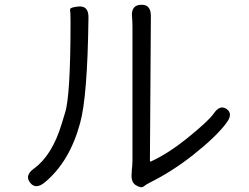

<svg xmlns="http://www.w3.org/2000/svg" viewBox="-20 -766 1040 803"><path d="M167 -3Q129 28 106 -2Q82 -32 122 -61Q198 -116 238 -248Q245 -271 252 -294Q275 -364 275 -675Q275 -714 273 -725Q271 -736 311 -739Q351 -741 350 -692Q346 -362 315 -251Q271 -89 167 -3ZM549 9Q526 -4 531 -45V-52Q534 -74 534 -97V-653Q534 -676 532 -699Q529 -745 570 -746Q611 -748 611 -699L607 -94Q607 -89 612 -91Q685 -125 763 -188Q852 -260 873 -290Q900 -330 928 -310Q956 -290 927 -252Q887 -197 789 -119Q702 -50 608 -3Q590 6 580.5 14Q571 22 549 9Z"/></svg>

Font: Resource Han Rounded JP Normal
Style: Regular
Weight: 350
Designer: Cyano Hao (round all glyphs); Ryoko NISHIZUKA 西塚涼子 (kana, bopomofo & ideographs); Paul D. Hunt (Latin, Greek & Cyrillic)
Foundry: Cyano Hao
Version: 0.990